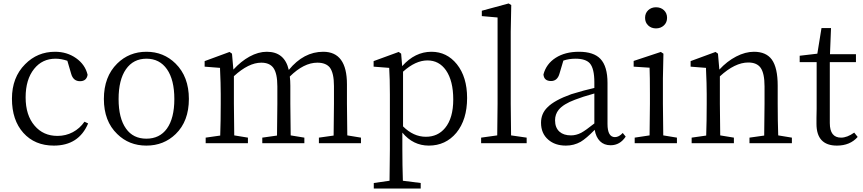

<svg xmlns="http://www.w3.org/2000/svg" viewBox="-20 -827 4982 1109"><path d="M291 14Q181 14 115 -59.5Q49 -133 49 -257Q49 -380 125 -456Q196 -528 298 -528Q367 -528 419.5 -491Q472 -454 486 -395Q480 -358 442 -358Q403 -358 391 -401L369 -476Q333 -488 301 -488Q224 -488 177 -429Q128 -368 128 -264.5Q128 -161 180 -101Q230 -42 312 -42Q360 -42 400.5 -63.5Q441 -85 468 -124L489 -114Q435 14 291 14Z M657 -53Q580 -127 580 -255.5Q580 -384 657 -460Q726 -528 826 -528Q925 -528 994 -460Q1071 -384 1071 -255.5Q1071 -127 995 -53Q926 14 825.5 14Q725 14 657 -53ZM708 -84Q749 -26 825.5 -26Q902 -26 944 -84Q987 -144 987 -255Q987 -366 944.5 -427Q902 -488 826 -488Q750 -488 707.5 -427Q665 -366 665 -255Q665 -144 708 -84Z M1168 0V-32L1252 -44Q1255 -128 1255 -228V-283Q1255 -343 1251 -427Q1251 -432 1251 -435L1162 -442V-474L1306 -527L1320 -517L1328 -425Q1372 -473 1421 -500Q1472 -528 1521 -528Q1624 -528 1648 -423Q1734 -528 1847 -528Q1984 -528 1984 -340V-228Q1984 -155 1986 -45L2065 -32V0H1822V-32L1907 -44Q1909 -156 1909 -228V-330Q1909 -405 1885 -437Q1862 -465 1813 -465Q1735 -465 1654 -385Q1657 -361 1657 -332V-228Q1657 -155 1659 -45L1738 -32V0H1495V-32L1580 -44Q1582 -154 1582 -228V-328Q1582 -403 1559 -435Q1537 -465 1489 -465Q1416 -465 1331 -387V-228Q1331 -155 1333 -45L1412 -32V0Z M2139 262V230L2230 217Q2232 97 2232 34V-282Q2232 -372 2228 -435L2138 -442V-474L2283 -527L2297 -517L2303 -445Q2377 -528 2472 -528Q2561 -528 2619 -456Q2678 -382 2678 -261Q2678 -136 2616 -60Q2554 14 2457 14Q2366 14 2304 -61V32Q2304 126 2307 217L2410 230V262ZM2440 -37Q2509 -37 2551 -88Q2598 -145 2598 -252.5Q2598 -360 2556 -421Q2516 -478 2449 -478Q2380 -478 2308 -413V-97Q2368 -37 2440 -37Z M2759 0V-32L2852 -45Q2854 -163 2854 -228V-726L2763 -734V-765L2918 -807L2933 -798L2930 -644V-228Q2930 -163 2932 -45L3022 -32V0Z M3249 14Q3186 14 3147 -20Q3105 -56 3105 -118Q3105 -171 3142 -207Q3182 -248 3280 -283Q3358 -307 3413 -319V-351Q3413 -431 3387 -461Q3363 -488 3304 -488Q3266 -488 3234 -477L3212 -403Q3200 -359 3163 -359Q3122 -359 3119 -397Q3135 -458 3189.5 -493Q3244 -528 3324 -528Q3409 -528 3448 -487Q3489 -444 3489 -348V-111Q3489 -35 3532 -35Q3555 -35 3577 -59L3594 -38Q3561 12 3507 12Q3469 12 3445.5 -11.5Q3422 -35 3415 -77Q3366 -27 3334 -8Q3295 14 3249 14ZM3278 -45Q3308 -45 3337 -60Q3363 -74 3413 -114V-287Q3344 -268 3301 -251Q3234 -226 3207 -193Q3186 -167 3186 -132Q3186 -89 3212 -66Q3236 -45 3278 -45Z M3646 0V-32L3732 -45Q3734 -155 3734 -228V-284Q3734 -386 3732 -436L3640 -442V-475L3797 -527L3812 -517L3809 -375V-228Q3809 -155 3811 -45L3890 -32V0ZM3769 -785Q3797 -785 3815 -768Q3833 -751 3833 -724Q3833 -697 3814.5 -680Q3796 -663 3769 -663Q3742 -663 3724 -680Q3706 -697 3706 -724Q3706 -751 3724 -768Q3742 -785 3769 -785Z M3975 0V-32L4059 -44Q4062 -128 4062 -228V-283Q4062 -342 4058 -425Q4058 -432 4058 -435L3969 -442V-474L4113 -527L4127 -517L4135 -425Q4179 -473 4232 -500.5Q4285 -528 4335 -528Q4405 -528 4438 -483Q4472 -436 4472 -332V-228Q4472 -128 4475 -45L4554 -32V0H4309V-32L4394 -44Q4396 -154 4396 -228V-328Q4396 -404 4373 -436Q4351 -466 4302 -466Q4225 -466 4138 -386V-228Q4138 -155 4140 -45L4219 -32V0Z M4814 14Q4696 14 4696 -112Q4696 -123 4696 -146Q4697 -177 4697 -199V-468H4599V-505L4701 -517L4725 -665H4780L4774 -514H4924V-468H4773V-116Q4773 -32 4838 -32Q4873 -32 4914 -61L4934 -36Q4890 14 4814 14Z"/></svg>

Font: Cactus Classical Serif
Style: Regular
Weight: 400
Designer: Henry Chan (via Glyphwiki)、田海東、宇文滿月
Foundry: Moonlit Owen
Version: Version 1.000